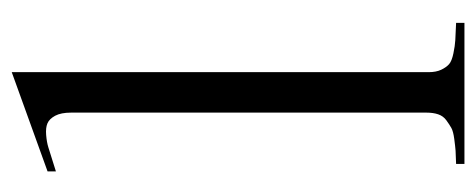

<svg xmlns="http://www.w3.org/2000/svg" viewBox="-262 -549 811 327"><g transform="rotate(-90 143.5 -385.5)"><path d="M184.1 -61Q184.1 -48.3 188.2 -39.6Q192.4 -30.8 197.8 -26.1Q203.1 -21.5 216.1 -18.8Q229 -16.1 238.3 -15.6Q247.6 -15.1 268.1 -14.2V0H27.8V-14.2Q43.5 -14.6 50.3 -15.1Q57.1 -15.6 70.1 -17.3Q83 -19 88.9 -22.2Q94.7 -25.4 102.1 -30.8Q109.4 -36.1 112.3 -44.7Q115.2 -53.2 115.2 -64.9V-669.9Q115.2 -687 109.9 -697Q104.5 -707 96.9 -710.2Q89.4 -713.4 77.1 -712.4Q64.9 -711.4 56.2 -708.7Q47.4 -706.1 33.9 -701.7Q20.5 -697.3 15.1 -695.8V-710L184.1 -771Z"/></g></svg>

Font: Ortica Linear Light
Style: Regular
Weight: 300
Designer: Benedetta Bovani
Foundry: Collletttivo
Version: Version 2.000;Glyphs 3.1.2 (3151)